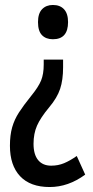

<svg xmlns="http://www.w3.org/2000/svg" viewBox="-20 -320 373 773"><path d="M254 -231Q254 -162 193 -162Q165 -162 149 -178.5Q133 -195 133 -231Q133 -266 149.5 -283Q166 -300 193 -300Q222 -300 238 -282.5Q254 -265 254 -231ZM234 -80V-49Q234 2 222 38Q210 74 178 112Q143 154 129 186Q115 218 115 259Q115 302 133.5 324.5Q152 347 186 347Q214 347 238 337Q262 327 289 308L323 383Q255 433 180 433Q102 433 61 389.5Q20 346 20 267Q20 224 29 192.5Q38 161 56.5 132.5Q75 104 104 68Q135 30 145.5 4Q156 -22 156 -60V-80Z"/></svg>

Font: Noto Sans Khmer UI ExtraCondensed Medium
Style: Regular
Weight: 500
Width: 2
Designer: Danh Hong and the Monotype Design Team
Foundry: Monotype Imaging Inc.
Version: Version 2.002; ttfautohint (v1.8.4.7-5d5b)